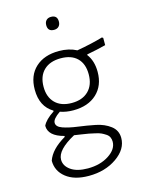

<svg xmlns="http://www.w3.org/2000/svg" viewBox="-124 -710 727 975"><g transform="rotate(-15 240.0 -223.0)"><path d="M242 -638Q275 -638 275 -605Q275 -589 266 -579.5Q257 -570 241 -570Q208 -570 208 -603Q208 -619 217 -628.5Q226 -638 242 -638ZM236 -460Q288 -460 328 -439Q408 -453 465 -470L471 -466V-428Q425 -416 371 -406L370 -403Q399 -365 399 -307Q399 -235 353.5 -192.5Q308 -150 230 -150Q192 -150 161 -161Q121 -134 121 -113Q121 -92 152.5 -81Q184 -70 229.5 -64Q275 -58 320 -49Q365 -40 396.5 -16Q428 8 428 48Q428 107 367 149.5Q306 192 220 192Q144 192 100.5 157.5Q57 123 57 69Q76 13 152 -31V-36Q71 -57 71 -111Q84 -140 131 -171V-175Q67 -213 67 -302Q67 -376 112.5 -418Q158 -460 236 -460ZM235 -422Q178 -422 146 -391Q114 -360 114 -304Q114 -250 145 -219Q176 -188 232 -188Q288 -188 320 -219.5Q352 -251 352 -307Q352 -362 321.5 -392Q291 -422 235 -422ZM104 76Q104 109 136 131.5Q168 154 225 154Q290 154 335.5 124.5Q381 95 381 55Q381 42 376 31.5Q371 21 359.5 13.5Q348 6 337.5 1Q327 -4 306.5 -8.5Q286 -13 274 -15.5Q262 -18 236.5 -21.5Q211 -25 200 -27Q104 25 104 76Z"/></g></svg>

Font: Alegreya Sans SC Light
Style: Regular
Weight: 300
Designer: Juan Pablo del Peral
Foundry: Huerta Tipografica
Version: Version 2.007